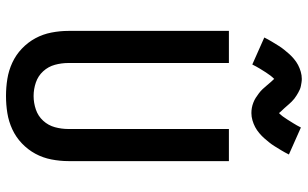

<svg xmlns="http://www.w3.org/2000/svg" viewBox="-213 -805 1026 640"><g transform="rotate(90 300.0 -485.0)"><path d="M300 8Q271 8 243 3.5Q215 -1 189 -13Q163 -25 142 -45Q121 -65 107.5 -90Q94 -115 88.5 -143.5Q83 -172 83 -200V-735H190V-200Q190 -177 196 -155Q202 -133 217.5 -116Q233 -99 255 -91.5Q277 -84 300 -84Q323 -84 345 -91.5Q367 -99 382.5 -116Q398 -133 404 -155Q410 -177 410 -200V-735H517V-200Q517 -172 511.5 -143.5Q506 -115 492.5 -90Q479 -65 458 -45Q437 -25 411 -13Q385 -1 357 3.5Q329 8 300 8ZM357 -810Q348 -810 339.5 -811.5Q331 -813 322 -816.5Q313 -820 306 -824.5Q299 -829 291 -835Q283 -841 277 -847.5Q271 -854 266 -860Q261 -866 254 -874Q247 -882 243 -886Q237 -880 232 -873.5Q227 -867 221.5 -858.5Q216 -850 209 -838.5Q202 -827 195 -813L105 -853Q112 -867 119 -878.5Q126 -890 132.5 -900.5Q139 -911 146 -919.5Q153 -928 159.5 -935.5Q166 -943 176 -951.5Q186 -960 196.5 -965.5Q207 -971 219 -974.5Q231 -978 243 -978Q249 -978 255 -977Q261 -976 266.5 -975Q272 -974 278 -971.5Q284 -969 289 -966Q294 -963 299 -960Q304 -957 309 -953Q314 -949 318.5 -944.5Q323 -940 326.5 -936Q330 -932 333.5 -928Q337 -924 341 -919.5Q345 -915 349.5 -910.5Q354 -906 357 -902Q363 -908 368 -914.5Q373 -921 378.5 -930Q384 -939 391 -950Q398 -961 405 -975L495 -935Q488 -921 481 -909.5Q474 -898 467.5 -887.5Q461 -877 454 -868.5Q447 -860 440.5 -852.5Q434 -845 424 -836.5Q414 -828 403.5 -822.5Q393 -817 381 -813.5Q369 -810 357 -810Z"/></g></svg>

Font: Iosevka Curly SmBdEx
Style: Regular
Weight: 600
Width: 7
Monospace: yes
Designer: Belleve Invis
Foundry: Belleve Invis
Version: Version 11.1.0; ttfautohint (v1.8.3)